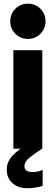

<svg xmlns="http://www.w3.org/2000/svg" viewBox="-20 -793 297 1024"><path d="M51.3 0V-525.4H205.6V0ZM128.9 -585.4Q88.9 -585.4 61.8 -612.8Q34.7 -640.1 34.7 -679.2Q34.7 -719.2 61.8 -746.3Q88.9 -773.4 128.9 -773.4Q168.5 -773.4 195.6 -746.3Q222.7 -719.2 222.7 -679.2Q222.7 -640.1 195.6 -612.8Q168.5 -585.4 128.9 -585.4ZM127.4 210.9Q77.6 210.9 46.9 184.1Q16.1 157.2 16.1 111.8Q16.1 70.3 45.9 38.3Q75.7 6.3 125.5 -24.4L204.6 0Q167.5 23.9 138.9 46.4Q110.4 68.8 110.4 93.8Q110.4 124.5 154.3 124.5Q168.5 124.5 184.1 121.1Q199.7 117.7 207.5 112.8V197.8Q193.4 204.1 168.9 207.5Q144.5 210.9 127.4 210.9Z"/></svg>

Font: Reddit Sans ExtraBold
Style: Regular
Weight: 800
Designer: Stephen Hutchings
Foundry: Reddit
Version: Version 1.014; ttfautohint (v1.8.4.7-5d5b)